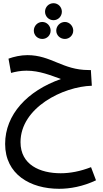

<svg xmlns="http://www.w3.org/2000/svg" viewBox="-20 -785 644 1198"><path d="M314 -659C343 -659 366 -683 366 -712C366 -741 343 -765 314 -765C284 -765 261 -741 261 -712C261 -683 284 -659 314 -659ZM244 -542C273 -542 296 -565 296 -594C296 -623 273 -648 244 -648C214 -648 191 -623 191 -594C191 -565 214 -542 244 -542ZM385 -542C413 -542 437 -565 437 -594C437 -623 413 -648 385 -648C355 -648 331 -623 331 -594C331 -565 355 -542 385 -542ZM349 393C416 393 497 379 579 340L548 258C481 284 418 296 359 296C229 296 108 243 108 102C108 -113 373 -245 553 -250L547 -348H532C371 -348 299 -441 151 -441C109 -441 66 -431 33 -419L49 -330C75 -337 107 -344 145 -344C228 -344 298 -314 360 -292C150 -218 12 -70 12 113C12 303 169 393 349 393Z"/></svg>

Font: Noto Sans Arabic SemCond Med
Style: Regular
Weight: 500
Width: 4
Designer: Monotype Design Team, Nadine Chahine, Nizar Qandah and Khaled Hosny
Foundry: Monotype Imaging Inc.
Version: Version 2.012